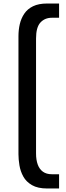

<svg xmlns="http://www.w3.org/2000/svg" viewBox="-20 -862 375 1092"><path d="M248 210Q195 210 162 191Q129 172 112.5 142Q96 112 90.5 78Q85 44 85 15V-656Q85 -692 92.5 -724.5Q100 -757 118 -784Q136 -811 168 -826.5Q200 -842 248 -842H316V-761H275Q235 -761 210 -734Q185 -707 185 -643V11Q185 47 194.5 73.5Q204 100 224 114.5Q244 129 275 129H316V210Z"/></svg>

Font: Exo Thin Medium
Style: Regular
Weight: 500
Version: Version 2.000